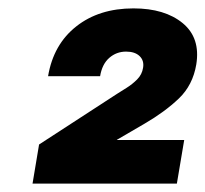

<svg xmlns="http://www.w3.org/2000/svg" viewBox="-20 -855 490 458"><path d="M57.6 -417 73.2 -510.3 258.8 -630.9Q268.1 -636.7 281.7 -645.3Q295.4 -653.8 307.1 -665.5Q318.8 -677.2 321.3 -693.4Q324.2 -710.4 313 -721.2Q301.8 -731.9 280.8 -731.9Q257.8 -731.9 240.7 -717Q223.6 -702.1 218.8 -673.3H94.7Q107.4 -749 161.9 -792Q216.3 -835 298.3 -835Q373 -835 415.8 -799.8Q458.5 -764.6 448.2 -701.2Q439.9 -651.9 406.7 -620.1Q373.5 -588.4 325.7 -560.5L258.8 -521.5V-521H419.4L401.9 -417Z"/></svg>

Font: Inter Display Black
Style: Italic
Weight: 900
Italic angle: -9.39999°
Designer: Rasmus Andersson
Foundry: rsms
Version: Version 4.000;git-a52131595